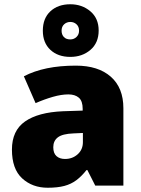

<svg xmlns="http://www.w3.org/2000/svg" viewBox="-20 -871 663 901"><path d="M336 -563Q441 -563 500 -511Q559 -459 559 -363V0H427L390 -73H386Q363 -44 338.5 -25.5Q314 -7 282 1.5Q250 10 204 10Q132 10 84 -34Q36 -78 36 -169Q36 -258 97.5 -301Q159 -344 276 -349L368 -352V-360Q368 -397 350 -412.5Q332 -428 301 -428Q268 -428 228 -416.5Q188 -405 147 -387L92 -513Q140 -538 200.5 -550.5Q261 -563 336 -563ZM325 -245Q273 -243 251.5 -226.5Q230 -210 230 -180Q230 -152 245 -138.5Q260 -125 285 -125Q320 -125 344.5 -147Q369 -169 369 -204V-247ZM310 -604Q252 -604 216.5 -637Q181 -670 181 -727Q181 -785 216.5 -818Q252 -851 310 -851Q365 -851 404 -818Q443 -785 443 -728Q443 -670 404.5 -637Q366 -604 310 -604ZM310 -686Q327 -686 339 -697.5Q351 -709 351 -727Q351 -746 339 -757Q327 -768 310 -768Q293 -768 281 -757Q269 -746 269 -727Q269 -709 279.5 -697.5Q290 -686 310 -686Z"/></svg>

Font: Noto Kufi Arabic Black
Style: Regular
Weight: 900
Designer: Monotype Design Team, David Williams, Khaled Hosny
Foundry: Google LLC
Version: Version 2.109; ttfautohint (v1.8.4.7-5d5b)